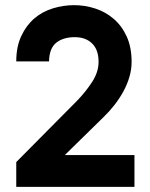

<svg xmlns="http://www.w3.org/2000/svg" viewBox="-20 -729 583 744"><path d="M43 -5H501V-128H231L380 -274Q403 -296 423 -321.5Q443 -347 458 -374.5Q473 -402 481.5 -431Q490 -460 490 -489Q490 -546 471 -587.5Q452 -629 420.5 -656Q389 -683 349 -696Q309 -709 267 -709Q225 -709 184.5 -696.5Q144 -684 113 -657.5Q82 -631 62.5 -589.5Q43 -548 43 -491H170Q171 -542 198 -563.5Q225 -585 270 -585Q312 -585 337 -560.5Q362 -536 362 -489Q362 -450 337 -411.5Q312 -373 279 -339L43 -101Z"/></svg>

Font: IngvarSans
Style: Bold
Weight: 700
Version: Version 3.000